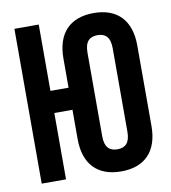

<svg xmlns="http://www.w3.org/2000/svg" viewBox="-81 -778 761 855"><g transform="rotate(-10 299.5 -350.0)"><path d="M232 -168C232 -55 291 8 399 8C507 8 566 -55 566 -168V-532C566 -645 507 -708 399 -708C291 -708 232 -645 232 -532V-400H150V-700H40V0H150V-300H232ZM342 -539C342 -590 364 -608 399 -608C434 -608 456 -590 456 -539V-161C456 -110 434 -92 399 -92C364 -92 342 -110 342 -161Z"/></g></svg>

Font: Bebas Neue
Style: Bold
Weight: 700
Designer: Ryoichi Tsunekawa
Foundry: Ryoichi Tsunekawa
Version: Version 1.300